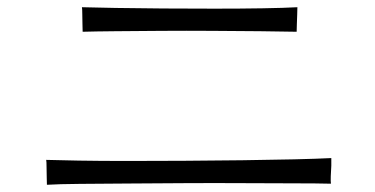

<svg xmlns="http://www.w3.org/2000/svg" viewBox="-20 -638 1040 532"><path d="M110 -126Q110 -131 109.5 -145.5Q109 -160 109 -175Q109 -190 108 -195Q139 -194 198 -193Q257 -192 333 -192Q409 -192 491 -192.5Q573 -193 652 -194Q731 -195 795 -196.5Q859 -198 898 -200Q898 -197 898 -191.5Q898 -186 898 -179Q897 -165 896.5 -149.5Q896 -134 897 -129Q859 -130 795 -130Q731 -130 653 -130.5Q575 -131 493 -130.5Q411 -130 335.5 -129.5Q260 -129 201 -128.5Q142 -128 110 -126ZM209 -550Q209 -556 208.5 -570.5Q208 -585 208 -599Q208 -613 207 -618Q241 -617 300.5 -616Q360 -615 431.5 -614.5Q503 -614 575 -614Q647 -614 707.5 -615Q768 -616 804 -618Q804 -612 803.5 -598Q803 -584 802.5 -570Q802 -556 802 -550Q763 -551 701.5 -551.5Q640 -552 568.5 -552.5Q497 -553 427 -552.5Q357 -552 299.5 -551.5Q242 -551 209 -550Z"/></svg>

Font: Zen Kaku Gothic Antique
Style: Regular
Weight: 400
Designer: Yoshimichi Ohira
Foundry: Positype
Version: Version 1.001